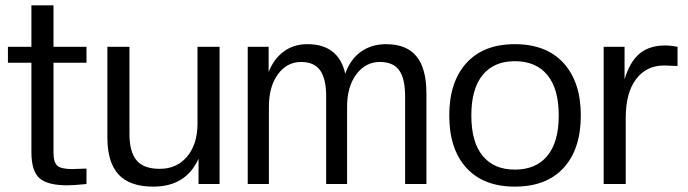

<svg xmlns="http://www.w3.org/2000/svg" viewBox="-20 -692 2587 722"><path d="M233.9 4.9Q158.7 4.9 128.4 -22Q98.1 -48.8 98.1 -120.1V-456.1H9.8V-516.1H98.1V-671.9H181.2V-516.1H305.2V-456.1H181.2V-118.2Q181.2 -81.5 195.8 -68.8Q210.4 -56.2 251 -56.2L305.2 -58.1V0Q254.9 4.9 233.9 4.9Z M556.6 9.8Q468.3 9.8 426 -35.6Q383.8 -81.1 383.8 -174.8V-516.1H466.8V-188Q466.8 -121.6 493.4 -89.4Q520 -57.1 580.6 -57.1Q645 -57.1 683.8 -103.5Q722.7 -149.9 722.7 -228V-516.1H805.7V0H726.6V-95.2Q679.2 9.8 556.6 9.8Z M1583.5 0H1503.4V-330.1Q1503.4 -396 1481.2 -427.5Q1459 -459 1408.2 -459Q1355 -459 1320.1 -412.8Q1285.2 -366.7 1285.2 -290V0H1206.5V-330.1Q1206.5 -395.5 1184.1 -427.2Q1161.6 -459 1112.3 -459Q1059.1 -459 1025.1 -412.8Q991.2 -366.7 991.2 -290V0H911.6V-516.1H990.2V-420.9Q1008.8 -469.7 1046.4 -497.8Q1084 -525.9 1136.2 -525.9Q1252.9 -525.9 1278.3 -415Q1297.4 -469.2 1337.4 -497.6Q1377.4 -525.9 1431.6 -525.9Q1508.8 -525.9 1546.1 -480.2Q1583.5 -434.6 1583.5 -340.8Z M1916 9.8Q1797.9 9.8 1733.6 -61Q1669.4 -131.8 1669.4 -257.8Q1669.4 -383.3 1733.6 -454.6Q1797.9 -525.9 1916 -525.9Q2034.7 -525.9 2099.4 -454.6Q2164.1 -383.3 2164.1 -257.8Q2164.1 -131.8 2099.6 -61Q2035.2 9.8 1916 9.8ZM1916 -54.2Q1995.6 -54.2 2038.3 -106Q2081.1 -157.7 2081.1 -257.8Q2081.1 -357.9 2038.3 -409.9Q1995.6 -461.9 1916 -461.9Q1837.4 -461.9 1794.9 -409.9Q1752.4 -357.9 1752.4 -257.8Q1752.4 -157.7 1794.9 -106Q1837.4 -54.2 1916 -54.2Z M2333 0H2250V-516.1H2328.6V-394Q2349.1 -460.9 2385.7 -491Q2422.4 -521 2481 -521Q2502.4 -521 2527.8 -516.1V-443.8L2477.5 -445.8Q2410.6 -445.8 2371.8 -394.3Q2333 -342.8 2333 -249Z"/></svg>

Font: Creato Display
Style: Regular
Weight: 400
Version: Version 1.000